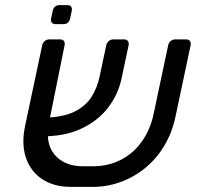

<svg xmlns="http://www.w3.org/2000/svg" viewBox="-20 -725 769 751"><path d="M337.1 -74.6Q401.4 -73.8 451.3 -99.1Q501.2 -124.4 534.3 -170.8Q567.4 -217.1 580.3 -276.9L637.9 -548.3Q639.9 -558.4 647.9 -564.7Q655.9 -571 666.1 -571H707.8Q718 -571 722.8 -564.6Q727.6 -558.3 725.6 -548.1L666.7 -270.2Q653.3 -205.9 622.3 -154.4Q591.3 -102.9 546.4 -66.6Q501.6 -30.4 446.9 -11.4Q392.2 7.6 331.2 5.9H256.2Q191.3 5.9 145.7 -23.8Q100.2 -53.6 81.6 -107.6Q63.1 -161.6 78.3 -233.3L145.1 -548.1Q147.1 -558.3 155 -564.6Q163 -571 173.2 -571H214.9Q225.1 -571 229.9 -564.7Q234.7 -558.4 232.7 -548.3L173.1 -252.9Q154.4 -166.9 193 -120.7Q231.6 -74.6 305.2 -74.6ZM139.6 -191.6 152.7 -264.7Q226.3 -266.4 270.3 -287.8Q314.3 -309.2 337.2 -345Q360 -380.7 369.2 -423.9L395.6 -547.7Q397.8 -558.3 405.7 -564.6Q413.7 -571 423.9 -571H465.4Q475.6 -571 480.4 -564.4Q485.2 -557.9 483 -547.7L455.8 -419.8Q442.3 -354.7 401.9 -302.8Q361.5 -251 296 -220.9Q230.6 -190.8 139.6 -191.6ZM197.5 -630.5Q187.6 -630.5 182.6 -636.5Q177.7 -642.5 179.7 -652.5L186.2 -683Q191.2 -705 213.2 -705H243.7Q253.7 -705 258.2 -699Q262.7 -693 260.7 -683L254.2 -652.5Q249.1 -630.5 228 -630.5Z"/></svg>

Font: Rubik Light
Style: Italic
Weight: 300
Italic angle: -12°
Designer: Hubert and Fischer
Foundry: Hubert and Fischer
Version: Version 2.300;gftools[0.9.30]